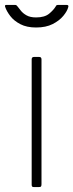

<svg xmlns="http://www.w3.org/2000/svg" viewBox="-38 -762 298 782"><path d="M131 -12Q131 -5 129 -2.5Q127 0 119 0H102Q95 0 93 -2Q91 -4 91 -10V-520Q91 -530 100 -530H122Q131 -530 131 -520ZM233 -742Q243 -742 240 -733Q236 -717 220 -697.5Q204 -678 176.5 -664Q149 -650 109 -650Q71 -650 45 -663.5Q19 -677 4 -696.5Q-11 -716 -17 -734Q-18 -736 -17.5 -739Q-17 -742 -13 -742H22Q27 -742 29 -740.5Q31 -739 34 -735Q39 -729 47 -718.5Q55 -708 70 -699.5Q85 -691 109 -691Q144 -691 162.5 -706.5Q181 -722 189 -736Q191 -740 193 -741Q195 -742 198 -742Z"/></svg>

Font: Libre Franklin Thin
Style: Regular
Weight: 100
Designer: Pablo Impallari, Rodrigo Fuenzalida, Nhung Nguyen
Foundry: Impallari Type
Version: Version 3.000